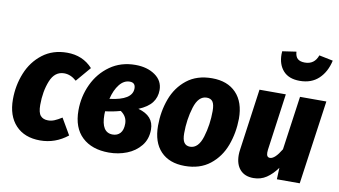

<svg xmlns="http://www.w3.org/2000/svg" viewBox="-80 -995 2115 1199"><g transform="rotate(10 977.5 -395.0)"><path d="M465 -482 385 -388Q348 -421 307 -421Q247 -421 220 -354Q193 -287 193 -201Q193 -152 209.5 -133Q226 -114 257 -114Q278 -114 297.5 -122Q317 -130 344 -147L404 -44Q326 18 230 18Q131 18 75 -41.5Q19 -101 19 -206Q19 -294 51 -373Q83 -452 147.5 -501.5Q212 -551 303 -551Q402 -551 465 -482Z M911 -421Q911 -375 885 -341Q859 -307 801 -283Q901 -256 901 -169Q901 -108 867 -66Q833 -24 779.5 -3Q726 18 666 18Q558 18 496 -40.5Q434 -99 434 -209Q434 -297 470.5 -375Q507 -453 575.5 -501.5Q644 -550 736 -550Q811 -550 861 -515Q911 -480 911 -421ZM612 -313Q755 -330 755 -404Q755 -441 719 -441Q682 -441 654 -406Q626 -371 612 -313ZM599 -232 598 -210Q598 -97 670 -97Q700 -97 718 -117Q736 -137 736 -177Q736 -223 695 -251Q645 -237 599 -232Z M940 -201Q940 -291 969.5 -371Q999 -451 1062.5 -501Q1126 -551 1222 -551Q1320 -551 1375 -493.5Q1430 -436 1430 -331Q1429 -241 1399.5 -161.5Q1370 -82 1306.5 -32Q1243 18 1147 18Q1049 18 994.5 -39Q940 -96 940 -201ZM1260 -350Q1260 -391 1248 -408.5Q1236 -426 1210 -426Q1157 -426 1133 -348Q1109 -270 1109 -183Q1109 -142 1121.5 -124Q1134 -106 1159 -106Q1212 -106 1236 -184.5Q1260 -263 1260 -350Z M1468 -108Q1468 -125 1471 -144L1525 -532H1692L1642 -171Q1641 -164 1641 -154Q1641 -124 1663 -124Q1694 -124 1734 -191L1782 -532H1949L1874 0H1729L1732 -73Q1701 -30 1665 -6Q1629 18 1583 18Q1528 18 1498 -15.5Q1468 -49 1468 -108ZM1622 -774 1623 -793 1711 -806Q1713 -775 1728.5 -761.5Q1744 -748 1774 -748Q1835 -748 1856 -808L1944 -790Q1928 -717 1882 -673.5Q1836 -630 1762 -630Q1693 -630 1657.5 -669.5Q1622 -709 1622 -774Z"/></g></svg>

Font: Fira Sans Condensed ExtraBold
Style: Italic
Weight: 800
Width: 3
Italic angle: -8°
Designer: bBox Type GmbH & Carrois Corporate GbR & Edenspiekermann AG
Foundry: bBox Type GmbH & Carrois Corporate GbR & Edenspiekermann AG
Version: Version 4.301